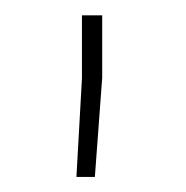

<svg xmlns="http://www.w3.org/2000/svg" viewBox="-20 -782 246 254"><path d="M115.2 -679.2 105.5 -547.9H81.1L88.4 -678.2V-761.7H115.2Z"/></svg>

Font: Battambang Thin
Style: Regular
Weight: 100
Designer: Danh Hong
Version: Version 8.002; ttfautohint (v1.8.3)